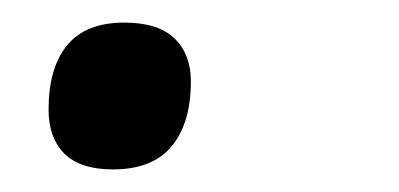

<svg xmlns="http://www.w3.org/2000/svg" viewBox="-20 -116 353 170"><path d="M80 34Q51 34 37 20Q23 6 23 -19Q23 -56 39.5 -76Q56 -96 90 -96Q120 -96 134.5 -82Q149 -68 149 -44Q149 -7 132 13.5Q115 34 80 34Z"/></svg>

Font: Playwrite CA
Style: Regular
Weight: 400
Designer: Veronika Burian, José Scaglione
Foundry: TypeTogether
Version: Version 1.002